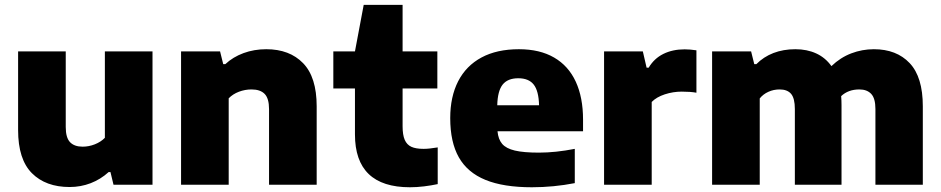

<svg xmlns="http://www.w3.org/2000/svg" viewBox="-20 -760 3872 790"><path d="M54.5 -224.5V-548.5H250.5V-237.5Q250.5 -193.5 268.2 -175Q286 -156.5 320 -156.5Q345.5 -156.5 370.2 -166.2Q395 -176 411.5 -193V-548.5H607.5V0H447L434.5 -52H427Q394 -22 353 -6.2Q312 9.5 266.5 9.5Q168 9.5 111.2 -47.5Q54.5 -104.5 54.5 -224.5Z M725 -548.5H885.5L898.5 -496H907Q938.5 -525.5 982 -541.5Q1025.5 -557.5 1075.5 -557.5Q1171.5 -557.5 1227.2 -500Q1283 -442.5 1283 -322.5V0H1087V-311Q1087 -355 1069 -373.5Q1051 -392 1015 -392Q988 -392 963 -382.5Q938 -373 921 -355.5V0H725Z M1781 -153.5V-2.5Q1755.5 3 1725 6.8Q1694.5 10.5 1667 10.5Q1440.5 10.5 1440.5 -207V-396H1351.5V-548.5H1440.5L1476.5 -740H1636.5V-548.5H1779.5V-396H1636.5V-240.5Q1636.5 -205 1645.2 -184.8Q1654 -164.5 1672.5 -156Q1691 -147.5 1723 -147.5Q1745.5 -147.5 1781 -153.5Z M2379 -220H2027Q2030 -187 2046.2 -168Q2062.5 -149 2098.5 -140.5Q2134.5 -132 2197.5 -132Q2266 -132 2345 -147.5V-6.5Q2257.5 10.5 2168.5 10.5Q2051.5 10.5 1977.5 -19.8Q1903.5 -50 1868 -112.5Q1832.5 -175 1832.5 -274Q1832.5 -362 1865.2 -425.8Q1898 -489.5 1961.2 -523.5Q2024.5 -557.5 2115 -557.5Q2201 -557.5 2260 -523.2Q2319 -489 2349 -424Q2379 -359 2379 -267.5ZM2026 -327H2198Q2196.5 -386 2176 -412Q2155.5 -438 2112.5 -438Q2069 -438 2048.2 -412Q2027.5 -386 2026 -327Z M2465.5 -548.5H2625L2640.5 -481.5H2649Q2671.5 -519.5 2709.5 -538.2Q2747.5 -557 2797 -557Q2818.5 -557 2845.5 -553V-378.5Q2821 -383 2785 -383Q2749.5 -383 2715.2 -371.8Q2681 -360.5 2661.5 -340.5V0H2465.5Z M3777 -322.5V0H3582V-311.5Q3582 -355 3564.8 -373.5Q3547.5 -392 3516 -392Q3470 -392 3441 -364.5Q3442.5 -347.5 3442.5 -327.5V0H3250.5V-311.5Q3250.5 -355.5 3235 -373.8Q3219.5 -392 3188 -392Q3163 -392 3141.5 -382.2Q3120 -372.5 3106 -355V0H2910V-548.5H3070.5L3083.5 -496H3092Q3121.5 -526 3162.2 -541.8Q3203 -557.5 3252.5 -557.5Q3300.5 -557.5 3338.2 -540.2Q3376 -523 3401 -488Q3438 -523.5 3482.8 -540.5Q3527.5 -557.5 3575.5 -557.5Q3669 -557.5 3723 -500.2Q3777 -443 3777 -322.5Z"/></svg>

Font: Encode Sans Semi Expanded ExBd
Style: Regular
Weight: 800
Width: 6
Designer: Multiple Designers
Foundry: Impallari Type
Version: Version 2.000